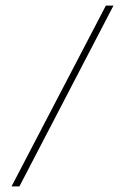

<svg xmlns="http://www.w3.org/2000/svg" viewBox="-20 -581 458 682"><path d="M383 -561 49 81H21L356 -561Z"/></svg>

Font: BhuTuka Expanded One
Style: Regular
Weight: 400
Designer: Erin McLaughlin
Version: Version 1.000; ttfautohint (v1.8.3)